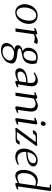

<svg xmlns="http://www.w3.org/2000/svg" viewBox="1418 -2187 1070 3946"><g transform="rotate(90 1953.0 -214.0)"><path d="M65.9 -187Q65.9 -233.9 81.5 -280.3Q97.2 -326.7 125.7 -365.2Q154.3 -403.8 199.7 -428Q245.1 -452.1 298.8 -452.1Q378.4 -452.1 424.8 -402.3Q471.2 -352.5 471.2 -270Q471.2 -233.4 461.2 -194.8Q451.2 -156.2 430.9 -120.1Q410.6 -84 383.1 -55.7Q355.5 -27.3 316.9 -10.3Q278.3 6.8 234.9 6.8Q158.2 6.8 112.1 -48.3Q65.9 -103.5 65.9 -187ZM133.8 -176.8Q133.8 -109.4 159.9 -64.7Q186 -20 237.8 -20Q276.9 -20 309.8 -45.2Q342.8 -70.3 362.8 -109.6Q382.8 -148.9 393.8 -193.1Q404.8 -237.3 404.8 -278.8Q404.8 -344.2 377.4 -383.5Q350.1 -422.9 295.9 -422.9Q264.6 -422.9 237.5 -407.7Q210.4 -392.6 191.7 -367.7Q172.9 -342.8 159.7 -310.8Q146.5 -278.8 140.1 -244.6Q133.8 -210.4 133.8 -176.8Z M556.6 -405.8Q611.3 -429.2 631.8 -436.5Q652.3 -443.8 664.6 -443.8Q689 -443.8 689 -421.9Q689 -415 688 -410.2L686.5 -404.8Q777.8 -456.1 827.6 -456.1Q853 -456.1 869.6 -446.8L886.7 -437L852.5 -377Q802.7 -394 757.8 -394Q723.1 -394 682.6 -372.1L630.9 0L564 4.9L565.9 -19L616.7 -372.1Q619.6 -393.1 609.9 -393.1Q598.6 -393.1 563 -378.9Z M863.3 193.8Q863.3 133.3 903.6 87.9Q943.8 42.5 994.1 25.9Q908.2 8.3 908.2 -43.9Q908.2 -119.6 1030.3 -144Q960.4 -178.7 960.4 -256.8Q960.4 -341.8 1014.6 -397.9Q1068.8 -454.1 1149.4 -454.1Q1219.2 -454.1 1280.3 -428.2Q1294.4 -381.3 1294.4 -348.1Q1294.4 -313.5 1288.8 -285.2Q1283.2 -256.8 1273.9 -236.3Q1264.6 -215.8 1249.5 -199.5Q1234.4 -183.1 1219.2 -172.4Q1204.1 -161.6 1182.9 -153.3Q1161.6 -145 1143.6 -140.1Q1125.5 -135.3 1101.6 -130.9Q1096.2 -129.9 1079.1 -126.7Q1062 -123.5 1053.7 -121.8Q1045.4 -120.1 1030.5 -116.7Q1015.6 -113.3 1007.8 -109.6Q1000 -106 991 -101.1Q981.9 -96.2 978 -89.8Q974.1 -83.5 974.1 -76.2Q974.1 -66.9 982.2 -59.8Q990.2 -52.7 1002 -48.6Q1013.7 -44.4 1031 -41.3Q1048.3 -38.1 1062.7 -36.4Q1077.1 -34.7 1095.2 -33.2Q1097.7 -33.2 1099.1 -33Q1100.6 -32.7 1102.8 -32.5Q1105 -32.2 1106.4 -32.2Q1135.3 -28.8 1157 -24.9Q1178.7 -21 1204.3 -12.2Q1230 -3.4 1246.3 8.1Q1262.7 19.5 1273.9 38.6Q1285.2 57.6 1285.2 82Q1285.2 126.5 1261.2 167.5Q1237.3 208.5 1199.2 237.3Q1161.1 266.1 1113.3 283.4Q1065.4 300.8 1018.6 300.8Q974.1 300.8 942.4 291.5Q910.6 282.2 894 266.1Q877.4 250 870.4 232.2Q863.3 214.4 863.3 193.8ZM928.2 167Q928.2 187 933.8 204.6Q939.5 222.2 951.7 237.1Q963.9 252 985.8 260.5Q1007.8 269 1037.1 269Q1114.7 269 1168.5 222.7Q1222.2 176.3 1222.2 117.2Q1222.2 99.6 1214.8 85.7Q1207.5 71.8 1193.6 63Q1179.7 54.2 1165.3 48.3Q1150.9 42.5 1130.9 39.3Q1110.8 36.1 1097.4 34.7Q1084 33.2 1066.4 32.2Q1054.7 32.2 1038.8 35.6Q1022.9 39.1 1002.9 48.6Q982.9 58.1 966.8 72.3Q950.7 86.4 939.5 111.3Q928.2 136.2 928.2 167ZM1025.4 -256.8Q1025.4 -215.8 1044.9 -189.5Q1064.5 -163.1 1108.4 -163.1Q1135.7 -163.1 1157.5 -176.3Q1179.2 -189.5 1192.4 -209.2Q1205.6 -229 1214.1 -253.9Q1222.7 -278.8 1226.1 -300.8Q1229.5 -322.8 1229.5 -341.8Q1229.5 -370.6 1217.3 -411.1Q1190.9 -422.9 1161.1 -422.9Q1096.2 -422.9 1060.8 -374.3Q1025.4 -325.7 1025.4 -256.8Z M1383.3 -78.1Q1383.3 -156.2 1462.6 -200.7Q1542 -245.1 1678.2 -245.1L1682.1 -269Q1685.1 -283.7 1685.1 -309.1Q1685.1 -361.3 1662.6 -385.7Q1640.1 -410.2 1594.2 -410.2Q1552.2 -410.2 1478 -371.1L1469.2 -394Q1578.1 -456.1 1628.4 -456.1Q1753.4 -456.1 1753.4 -325.2Q1753.4 -304.7 1748 -264.2L1716.3 -64.9Q1713.4 -43.9 1723.1 -43.9Q1732.4 -43.9 1767.1 -58.1L1775.4 -30.8Q1722.7 -8.3 1700.9 -0.7Q1679.2 6.8 1667 6.8Q1642.1 6.8 1642.1 -16.1Q1642.1 -19.5 1644 -33.2L1646 -45.9Q1549.3 6.8 1476.1 6.8Q1432.1 6.8 1407.7 -16.8Q1383.3 -40.5 1383.3 -78.1ZM1451.2 -94.2Q1451.2 -70.3 1467.3 -53.7Q1483.4 -37.1 1522 -37.1Q1552.7 -37.1 1589.1 -49.6Q1625.5 -62 1651.4 -76.2L1673.3 -217.8Q1627.4 -217.8 1588.9 -210.9Q1550.3 -204.1 1518.8 -189.9Q1487.3 -175.8 1469.2 -151.4Q1451.2 -127 1451.2 -94.2Z M1877 -405.8Q1931.6 -429.2 1952.1 -436.5Q1972.7 -443.8 1984.9 -443.8Q2010.3 -443.8 2010.3 -421.9Q2010.3 -416 2009.3 -411.1L2008.3 -404.8Q2098.6 -456.1 2146 -456.1Q2208.5 -456.1 2240.7 -422.1Q2272.9 -388.2 2272.9 -323.2Q2272.9 -298.8 2270 -274.9L2241.2 -64.9Q2238.3 -43.9 2248 -43.9Q2257.3 -43.9 2292 -58.1L2298.8 -30.8Q2244.6 -7.8 2224.4 -0.5Q2204.1 6.8 2191.9 6.8Q2165 6.8 2165 -18.1Q2165 -21.5 2167 -35.2L2202.1 -270Q2205.1 -291.5 2205.1 -308.1Q2205.1 -410.2 2109.9 -410.2Q2070.8 -410.2 2003.9 -372.1L1951.2 0L1884.3 4.9L1886.2 -19L1937 -372.1Q1939.9 -393.1 1930.2 -393.1Q1918.9 -393.1 1883.3 -378.9Z M2399.9 -405.8Q2454.6 -429.2 2475.1 -436.5Q2495.6 -443.8 2507.8 -443.8Q2536.1 -443.8 2536.1 -418.9Q2536.1 -415.5 2534.2 -401.9L2483.9 -64.9Q2481 -43.9 2490.2 -43.9Q2499.5 -43.9 2535.2 -58.1L2543 -30.8Q2490.7 -8.3 2468.8 -0.7Q2446.8 6.8 2434.1 6.8Q2408.2 6.8 2408.2 -17.1Q2408.2 -21.5 2410.2 -35.2L2460 -372.1Q2462.9 -393.1 2453.1 -393.1Q2441.9 -393.1 2406.2 -378.9ZM2475.1 -558.1Q2475.1 -582 2490.2 -599.6Q2505.4 -617.2 2527.8 -617.2Q2543.9 -617.2 2555.4 -606.2Q2566.9 -595.2 2566.9 -576.2Q2566.9 -551.3 2551.8 -534.2Q2536.6 -517.1 2513.2 -517.1Q2497.1 -517.1 2486.1 -529.8Q2475.1 -542.5 2475.1 -558.1Z M2608.9 -19 2900.9 -413.1H2803.7Q2774.4 -413.1 2759.3 -402.8Q2744.1 -392.6 2733.9 -372.1L2727.5 -358.9L2660.6 -352.1L2662.6 -378.9Q2678.7 -412.6 2703.9 -425.8Q2729 -439 2774.9 -439H2883.8Q2928.7 -439 2970.7 -446.8L2977.5 -419.9L2689.5 -25.9H2805.7Q2835 -25.9 2850.1 -35.9Q2865.2 -45.9 2875.5 -65.9L2881.8 -80.1L2948.7 -86.9L2946.8 -60.1Q2930.7 -26.4 2905.5 -13.2Q2880.4 0 2834.5 0H2701.7Q2656.7 0 2615.7 7.8Z M3033.2 -172.9Q3033.2 -222.2 3051 -271.7Q3068.8 -321.3 3099.6 -361.6Q3130.4 -401.9 3176 -427Q3221.7 -452.1 3272.5 -452.1Q3331.5 -452.1 3366 -428.5Q3400.4 -404.8 3400.4 -367.2Q3400.4 -328.1 3375 -298.3Q3349.6 -268.6 3306.2 -251.5Q3262.7 -234.4 3211.4 -226.1Q3160.2 -217.8 3102.1 -217.8Q3101.1 -205.6 3101.1 -191.9Q3101.1 -120.1 3137.5 -78.1Q3173.8 -36.1 3233.4 -36.1Q3268.1 -36.1 3295.9 -43.9Q3323.7 -51.8 3357.4 -67.9L3366.2 -43.9Q3312 -15.6 3278.3 -4.4Q3244.6 6.8 3199.2 6.8Q3121.1 6.8 3077.1 -41.7Q3033.2 -90.3 3033.2 -172.9ZM3106.4 -245.1Q3156.2 -245.1 3196.5 -251.5Q3236.8 -257.8 3268.3 -271.5Q3299.8 -285.2 3317.1 -308.6Q3334.5 -332 3334.5 -363.8Q3334.5 -393.1 3315.7 -407.5Q3296.9 -421.9 3267.1 -421.9Q3243.2 -421.9 3219.7 -412.4Q3196.3 -402.8 3173.6 -383.1Q3150.9 -363.3 3133.1 -327.6Q3115.2 -292 3106.4 -245.1Z M3471.7 -162.1Q3471.7 -201.2 3479.7 -241.2Q3487.8 -281.2 3505.6 -320.1Q3523.4 -358.9 3549.1 -388.9Q3574.7 -418.9 3613 -437.5Q3651.4 -456.1 3696.8 -456.1Q3742.2 -456.1 3798.8 -432.1L3837.9 -702.1H3772.9L3776.9 -729H3905.8L3903.8 -702.1L3814 -64.9Q3811 -43.9 3822.8 -43.9Q3831.1 -43.9 3866.7 -58.1L3874 -30.8Q3785.6 6.8 3764.6 6.8Q3739.7 6.8 3739.7 -16.1Q3739.7 -19.5 3741.7 -33.2L3743.7 -47.9Q3714.4 -29.8 3668 -11.5Q3621.6 6.8 3590.8 6.8Q3559.1 6.8 3535.4 -6.8Q3511.7 -20.5 3498 -44.9Q3484.4 -69.3 3478 -98.4Q3471.7 -127.4 3471.7 -162.1ZM3537.1 -163.1Q3537.1 -105 3559.6 -72Q3582 -39.1 3625 -39.1Q3677.7 -39.1 3748 -78.1L3794.9 -402.8Q3762.7 -416 3729 -416Q3668 -416 3623.8 -381.8Q3579.6 -347.7 3558.3 -291.3Q3537.1 -234.9 3537.1 -163.1Z"/></g></svg>

Font: Dehuti
Style: Italic
Weight: 400
Version: Version 1.2